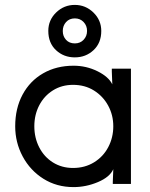

<svg xmlns="http://www.w3.org/2000/svg" viewBox="-20 -750 610 783"><path d="M442 -235Q442 -281 421 -319.5Q400 -358 363 -381Q326 -404 278 -404Q232 -404 196 -381.5Q160 -359 140 -320.5Q120 -282 120 -235Q120 -188 140 -149Q160 -110 196 -87.5Q232 -65 278 -65Q326 -65 363.5 -88Q401 -111 421.5 -150Q442 -189 442 -235ZM438 -406 436 -458V-470H514V0H440V-8L442 -60Q428 -28 379.5 -7.5Q331 13 280 13Q211 13 157 -21Q103 -55 72.5 -112Q42 -169 42 -235Q42 -308 72 -364Q102 -420 156 -451Q210 -482 280 -482Q332 -482 377.5 -459.5Q423 -437 438 -406ZM177 -624Q177 -668 208.9 -699Q240.9 -730 285 -730Q329 -730 361 -698.9Q393 -667.8 393 -623.6Q393 -575 361.5 -545.5Q330 -516 285 -516Q240 -516 208.5 -545.3Q177 -574.6 177 -624ZM335 -624Q335 -645.4 320.9 -660.2Q306.9 -675 285.3 -675Q263 -675 249.5 -660.1Q236 -645.1 236 -623.6Q236 -602 249.4 -587.5Q262.7 -573 285.3 -573Q307 -573 321 -587.8Q335 -602.6 335 -624Z"/></svg>

Font: Kreadon
Style: Regular
Weight: 400
Designer: kohakuno
Foundry: StudioGnu
Version: Version 1.000;Glyphs 3.1.2 (3151)